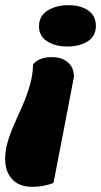

<svg xmlns="http://www.w3.org/2000/svg" viewBox="-46 -551 391 743"><path d="M80 172Q28 172 1 142.5Q-26 113 -26 64Q-26 30 -15.5 -4.5Q-5 -39 11 -74.5Q27 -110 43 -147Q59 -184 70 -222.5Q81 -261 82 -302Q96 -318 114.5 -324Q133 -330 153 -330Q194 -330 217 -309.5Q240 -289 240 -256Q240 -253 239 -248Q238 -243 234.5 -225Q231 -207 223 -164.5Q215 -122 200 -44.5Q185 33 161 157Q144 164 122 168Q100 172 80 172ZM215 -371Q168 -371 136.5 -391Q105 -411 105 -449Q105 -490 138.5 -510.5Q172 -531 219 -531Q266 -531 295.5 -510.5Q325 -490 325 -451Q325 -411 293.5 -391Q262 -371 215 -371Z"/></svg>

Font: Sansita Swashed Light Black
Style: Regular
Weight: 900
Version: Version 1.003